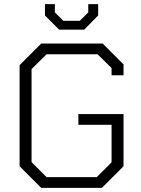

<svg xmlns="http://www.w3.org/2000/svg" viewBox="-20 -911 684 931"><path d="M75 -105V-595L180 -700H478L579 -599V-546H521V-581L453 -648H206L133 -576V-125L206 -52H449L521 -124V-306H360V-358H579V-105L474 0H180ZM198 -836V-891H246V-851L287 -810H367L408 -851V-891H456V-836L388 -767H267Z"/></svg>

Font: Chakra Petch Light
Style: Regular
Weight: 300
Designer: Katatrad Aksorn Co.,Ltd.
Foundry: Cadson Demak Co.,Ltd.
Version: Version 1.000; ttfautohint (v1.6)